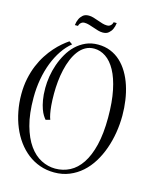

<svg xmlns="http://www.w3.org/2000/svg" viewBox="-148 -1079 990 1202"><g transform="rotate(15 347.5 -477.5)"><path d="M129.4 -472.2Q129.4 -507.8 135.7 -547.6Q142.1 -587.4 155.5 -626Q168.9 -664.6 189.2 -699.7Q209.5 -734.9 237.3 -761.5Q265.1 -788.1 300.5 -804Q335.9 -819.8 379.4 -819.8Q423.8 -819.8 460.4 -804.9Q497.1 -790 525.9 -763.4Q554.7 -736.8 576.4 -700.2Q598.1 -663.6 612.3 -620.1Q626.5 -576.7 633.5 -528.1Q640.6 -479.5 640.6 -429.2Q640.6 -373.5 631.6 -318.4Q622.6 -263.2 604.7 -212.6Q586.9 -162.1 560.1 -118.7Q533.2 -75.2 497.6 -43.5Q461.9 -11.7 417.2 6.6Q372.6 24.9 319.3 24.9Q269.5 24.9 226.1 9.5Q182.6 -5.9 146.5 -33.9Q110.4 -62 82 -100.8Q53.7 -139.6 34.4 -186.3Q15.1 -232.9 4.9 -285.9Q-5.4 -338.9 -5.4 -395Q-5.4 -450.2 4.6 -497.6Q14.6 -544.9 31.2 -585Q47.9 -625 69.1 -657.7Q90.3 -690.4 113.3 -716.3Q136.2 -742.2 158.7 -761.2Q181.2 -780.3 200.2 -793L221.2 -778.8Q187.5 -751.5 160.4 -711.4Q133.3 -671.4 114 -621.6Q94.7 -571.8 84.5 -514.4Q74.2 -457 74.2 -395Q74.2 -290 95 -215.3Q115.7 -140.6 149.9 -92.8Q184.1 -44.9 228.3 -22.5Q272.5 0 319.3 0Q370.1 0 413.6 -22.5Q457 -44.9 489 -92.8Q521 -140.6 539.3 -215.3Q557.6 -290 557.6 -395Q557.6 -495.6 542.2 -569.8Q526.9 -644 500.2 -692.6Q473.6 -741.2 438 -765.1Q402.3 -789.1 362.3 -789.1Q331.1 -789.1 306.2 -774.9Q281.2 -760.7 262.5 -736.1Q243.7 -711.4 230 -678.5Q216.3 -645.5 207.8 -607.9Q199.2 -570.3 195.3 -530.5Q191.4 -490.7 191.4 -452.1Q191.4 -406.2 194.3 -374.8Q197.3 -343.3 201.2 -323.7Q205.6 -300.8 211.4 -287.1L182.6 -279.8Q175.8 -287.6 166.7 -301.8Q157.7 -315.9 149.4 -338.9Q141.1 -361.8 135.3 -394.5Q129.4 -427.2 129.4 -472.2ZM206.5 -899.9Q209 -922.4 217.3 -939.9Q224.1 -955.1 238 -967.5Q252 -980 276.4 -980Q291.5 -980 307.1 -975.3Q322.8 -970.7 338.9 -964.8Q355 -959 370.6 -954.3Q386.2 -949.7 401.4 -949.7Q412.6 -949.7 419.4 -954.3Q426.3 -959 430.2 -964.8Q434.6 -971.2 436.5 -980H456.5Q454.1 -957.5 445.8 -939.9Q439 -924.8 424.8 -912.4Q410.6 -899.9 386.7 -899.9Q371.6 -899.9 355.7 -904.5Q339.8 -909.2 323.7 -914.8Q307.6 -920.4 292 -925Q276.4 -929.7 261.7 -929.7Q250.5 -929.7 243.7 -924.8Q236.8 -919.9 232.9 -914.6Q228.5 -908.2 226.6 -899.9Z"/></g></svg>

Font: Rochester
Style: Regular
Weight: 400
Version: Version 1.006